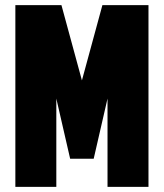

<svg xmlns="http://www.w3.org/2000/svg" viewBox="-20 -730 640 750"><path d="M254 -110 200 -345V0H40V-710H220L300 -416L380 -710H560V0H400V-345L346 -110Z"/></svg>

Font: Geist Mono Black
Style: Regular
Weight: 900
Monospace: yes
Designer: Basement.studio, Andrés Briganti, Mateo Zaragoza
Foundry: Basement.studio, Vercel, Andrés Briganti, Guido Ferreyra, Mateo Zaragoza
Version: Version 1.500; ttfautohint (v1.8.4.7-5d5b)